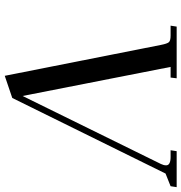

<svg xmlns="http://www.w3.org/2000/svg" viewBox="2 -744 756 800"><g transform="rotate(90 380.0 -344.0)"><path d="M86.9 -676.8 90.8 -702.1H306.2L303.2 -676.8H258.8L379.9 -60.1L663.1 -636.2Q668.9 -647.9 668.9 -658.2Q668.9 -676.8 633.8 -676.8H606L609.9 -702.1H759.8L755.9 -676.8L703.1 -655.8L388.2 -17.1L295.9 14.2L167 -637.2Q162.1 -662.1 156 -669.4Q149.9 -676.8 127.9 -676.8Z"/></g></svg>

Font: Dihjauti
Style: Bold Italic
Weight: 700
Italic angle: -9°
Designer: T. Christopher White
Version: Version 3.0.0